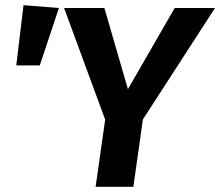

<svg xmlns="http://www.w3.org/2000/svg" viewBox="-20 -723 852 743"><path d="M533 -261 496 0H350L387 -260L228 -692H384L475 -378L656 -692H812ZM208 -692 134 -470H43L71 -703Z"/></svg>

Font: Fira Sans SemiBold
Style: Italic
Weight: 600
Italic angle: -8°
Designer: bBox Type GmbH & Carrois Corporate GbR & Edenspiekermann AG
Foundry: bBox Type GmbH & Carrois Corporate GbR & Edenspiekermann AG
Version: Version 4.301